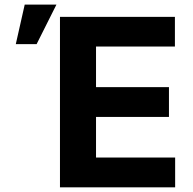

<svg xmlns="http://www.w3.org/2000/svg" viewBox="-20 -799 825 819"><path d="M727.1 0H235.8V-727.1H726.1V-600.6H389.6V-427.2H700.7V-300.3H389.6V-127H727.1ZM136.2 -610.8H47.4L85.4 -779.3H220.7Z"/></svg>

Font: My Font
Style: Bold
Weight: 500
Designer: Rasmus Andersson
Foundry: rsms
Version: Version 0.001